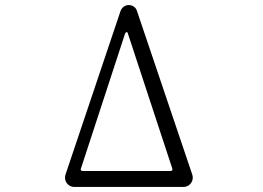

<svg xmlns="http://www.w3.org/2000/svg" viewBox="-20 -736 1040 759"><path d="M274 3Q258 3 247.5 -8Q237 -19 237 -34Q237 -37 237.5 -40Q238 -43 239 -46L457 -694Q462 -705 470.5 -710.5Q479 -716 489 -716Q499 -716 508 -710.5Q517 -705 521 -694L740 -46Q741 -43 741.5 -40Q742 -37 742 -34Q742 -19 731.5 -8Q721 3 705 3ZM308 -60H653Q664 -60 661 -70L486 -602Q485 -609 480 -609Q477 -609 474 -602L300 -70Q300 -69 299.5 -68.5Q299 -68 299 -67Q299 -60 308 -60Z"/></svg>

Font: Kiwi Maru Light
Style: Regular
Weight: 300
Designer: Hiroki-Chan
Version: Version 1.100